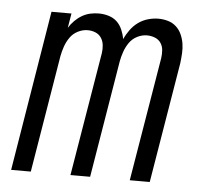

<svg xmlns="http://www.w3.org/2000/svg" viewBox="-44 -585 688 632"><g transform="rotate(5 300.0 -269.0)"><path d="M15 0 102 -530H168L160 -482Q168 -495 179 -506Q190 -517 203 -524.5Q216 -532 230 -535Q244 -538 258 -538Q275 -538 291 -533Q307 -528 318 -517.5Q329 -507 335.5 -492Q342 -477 345 -461Q352 -477 363 -492Q374 -507 388.5 -517.5Q403 -528 420.5 -533Q438 -538 455 -538Q471 -538 486.5 -533.5Q502 -529 513.5 -518.5Q525 -508 531.5 -493.5Q538 -479 540.5 -463.5Q543 -448 542 -431Q541 -414 539 -398L473 0H407L475 -409Q477 -422 476 -435.5Q475 -449 468 -459.5Q461 -470 448.5 -475Q436 -480 422 -480Q406 -480 390 -472Q374 -464 364 -449.5Q354 -435 348.5 -419Q343 -403 340 -387L276 0H211L279 -409Q281 -422 279.5 -435.5Q278 -449 271 -459.5Q264 -470 252 -475Q240 -480 226 -480Q210 -480 194 -472Q178 -464 168 -449.5Q158 -435 152.5 -419Q147 -403 144 -387L80 0Z"/></g></svg>

Font: Iosevka Curly Light Extended
Style: Italic
Weight: 300
Width: 7
Italic angle: -9°
Monospace: yes
Designer: Belleve Invis
Foundry: Belleve Invis
Version: Version 11.1.0; ttfautohint (v1.8.3)